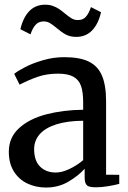

<svg xmlns="http://www.w3.org/2000/svg" viewBox="-20 -808 560 838"><path d="M343 -329V-361.5Q343 -406.5 333.5 -433.2Q324 -460 300.2 -473.2Q276.5 -486.5 233.5 -486.5Q184 -486.5 144.5 -472.8Q105 -459 65.5 -438.5L42 -485.5Q56.5 -498 90 -515.2Q123.5 -532.5 168.8 -545.5Q214 -558.5 260.5 -558.5Q328.5 -558.5 368 -539Q407.5 -519.5 425.2 -477.5Q443 -435.5 443 -365.5V-45.5L500.5 -45V-5.5Q480.5 0 451 4.8Q421.5 9.5 398.5 9.5Q379.5 9.5 369.2 6.2Q359 3 354.2 -6.5Q349.5 -16 349.5 -35.5V-71.5Q323 -41.5 279.2 -15.5Q235.5 10.5 181 10.5Q136.5 10.5 99.5 -7Q62.5 -24.5 40.5 -59.8Q18.5 -95 18.5 -145.5Q18.5 -208.5 63.8 -249.2Q109 -290 182.2 -309Q255.5 -328 343 -329ZM343 -109V-281Q273.5 -280.5 225.2 -265Q177 -249.5 153 -221.8Q129 -194 129 -157.5Q129 -106.5 155 -80.8Q181 -55 223.5 -55Q250.5 -55 283.2 -70.5Q316 -86 343 -109ZM69 -680.5Q81 -732 108.2 -759.8Q135.5 -787.5 177 -787.5Q196 -787.5 211 -782Q226 -776.5 237 -769.2Q248 -762 263.5 -749Q281 -734.5 293 -727.5Q305 -720.5 319.5 -720.5Q341 -720 354.2 -734.2Q367.5 -748.5 377 -777L421 -754.5Q409 -703 381.8 -675Q354.5 -647 313 -647Q286.5 -647 267.8 -657Q249 -667 227.5 -685.5Q209.5 -700.5 197.5 -707.5Q185.5 -714.5 170.5 -714.5Q149 -714.5 135.8 -700.2Q122.5 -686 113 -658Z"/></svg>

Font: Merriweather 12pt
Style: Regular
Weight: 400
Designer: Eben Sorkin
Foundry: Eben Sorkin
Version: Version 2.100